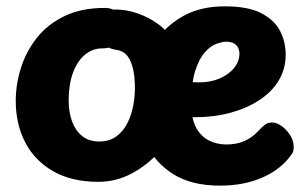

<svg xmlns="http://www.w3.org/2000/svg" viewBox="-20 -574 969 606"><path d="M530.7 -321Q538.7 -320 559.7 -317Q580.7 -314 608.7 -314Q643.8 -314 672.3 -325.9Q700.9 -337.9 718.3 -358.7Q735.7 -379.6 735.7 -404.9Q735.7 -421.7 725.2 -432.1Q714.7 -442.4 694.3 -442.4Q682 -442.4 663.6 -435.9Q645.1 -429.4 626.8 -409.2Q608.4 -389 596.1 -350Q583.7 -311 583.7 -246Q583.7 -200.1 598.7 -171.8Q613.8 -143.6 639.1 -130.8Q664.4 -118 693.9 -118Q728.2 -118 752.5 -129.4Q776.8 -140.8 792.1 -157.4Q808 -174.4 816.9 -180.9Q825.8 -187.4 838.6 -187.4Q853.4 -187.4 869 -176.1Q884.6 -164.8 895.7 -147.5Q906.9 -130.2 906.9 -111Q906.9 -106 906.3 -100.1Q905.7 -94.2 901.9 -89Q869.2 -41 810.3 -14.6Q751.3 11.9 674.3 11.9Q584.4 11.9 526.8 -24.4Q469.1 -60.7 441.4 -120.3Q413.7 -180 413.7 -250Q413.7 -302 429.3 -355.3Q444.9 -408.6 478.1 -453.6Q511.3 -498.7 563.8 -526.3Q616.2 -554 690.1 -554Q762.6 -554 804.3 -532.5Q846.1 -511 863.9 -476.4Q881.7 -441.9 881.7 -401.2Q881.7 -357 860.1 -320.7Q838.4 -284.3 799.2 -258.4Q759.9 -232.4 707.8 -218.2Q655.7 -204 593.7 -204Q578.7 -204 563.2 -205.5Q547.7 -207 530.7 -209ZM310.4 -549Q338.7 -549 349.8 -532.4Q361 -515.8 361 -482.7Q361 -451.2 346.4 -436.3Q331.9 -421.4 303.7 -421.4Q272.2 -421.4 248 -401.3Q223.8 -381.1 210.2 -344.1Q196.7 -307 196.7 -256Q196.7 -220 207.4 -190.8Q218.1 -161.7 239.4 -144.6Q260.8 -127.4 292.7 -127.4Q324.9 -127.4 346.8 -143.2Q368.7 -159 382 -185.2Q395.3 -211.4 401 -243.2Q406.7 -275 405.7 -307Q404.4 -355 390.5 -383.8Q376.6 -412.6 348.2 -416.4Q322 -420 305.4 -436.4Q288.8 -452.9 288.8 -483.6Q288.8 -514.3 301.9 -529.2Q315 -544 345.6 -544Q378.3 -544 413.3 -532.1Q448.2 -520.2 478.2 -498.7Q508.1 -477.1 525.7 -446Q542.7 -415 554.7 -378.5Q566.7 -342 566.7 -303Q566.7 -249 544.7 -195.2Q522.8 -141.4 484.7 -97.6Q446.6 -53.7 396.6 -26.9Q346.7 -0.1 290.7 -0.1Q205.7 -0.1 147.2 -33.9Q88.8 -67.7 59.2 -125.3Q29.7 -183 29.7 -255Q29.7 -308 46.1 -359.8Q62.4 -411.6 96.4 -454.6Q130.4 -497.7 183.8 -523.3Q237.2 -549 310.4 -549Z"/></svg>

Font: Playpen Sans Arabic
Style: Regular
Weight: 400
Designer: Azza Alameddine, Laura Meseguer, Veronika Burian, José Scaglione
Foundry: TypeTogether
Version: Version 2.000